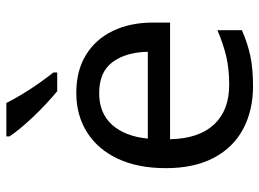

<svg xmlns="http://www.w3.org/2000/svg" viewBox="-126 -680 816 604"><g transform="rotate(-90 282.0 -378.0)"><path d="M292 -546Q361 -546 410.5 -516Q460 -486 486.5 -431.5Q513 -377 513 -304V-251H146Q148 -160 192.5 -112.5Q237 -65 317 -65Q368 -65 407.5 -74.5Q447 -84 489 -102V-25Q448 -7 408 1.5Q368 10 313 10Q237 10 178.5 -21Q120 -52 87.5 -113.5Q55 -175 55 -264Q55 -352 84.5 -415Q114 -478 167.5 -512Q221 -546 292 -546ZM291 -474Q228 -474 191.5 -433.5Q155 -393 148 -321H421Q420 -389 389 -431.5Q358 -474 291 -474ZM260 -766Q271 -744 287.5 -716.5Q304 -689 322.5 -663Q341 -637 356 -618V-606H297Q280 -620 259 -639.5Q238 -659 217.5 -680.5Q197 -702 180.5 -722Q164 -742 155 -756V-766Z"/></g></svg>

Font: Noto Sans Ol Chiki
Style: Regular
Weight: 400
Designer: Monotype Design Team, Lewis McGuffie
Foundry: Monotype Imaging Inc.
Version: Version 2.003